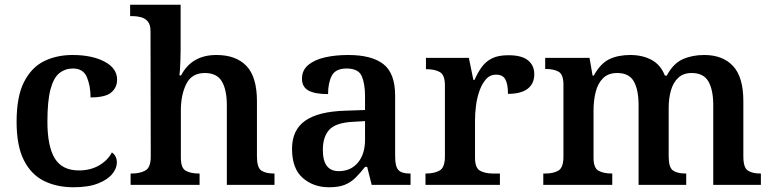

<svg xmlns="http://www.w3.org/2000/svg" viewBox="-20 -780 3257 810"><path d="M290 10Q219 10 165 -17Q111 -44 80.5 -104.5Q50 -165 50 -266Q50 -373 81.5 -434.5Q113 -496 166 -522Q219 -548 286 -548Q368 -548 421 -520Q474 -492 474 -444Q474 -411 449.5 -390Q425 -369 362 -369Q362 -418 346.5 -454.5Q331 -491 288 -491Q255 -491 230.5 -471.5Q206 -452 193 -403Q180 -354 180 -267Q180 -163 211 -112Q242 -61 313 -61Q362 -61 398.5 -82.5Q435 -104 452 -137Q473 -123 473 -94Q473 -70 453.5 -46Q434 -22 393.5 -6Q353 10 290 10Z M531 0V-48H537Q570 -48 593 -60.5Q616 -73 616 -119L615 -648Q615 -676 603.5 -689.5Q592 -703 574.5 -707.5Q557 -712 540 -712H529V-760H742V-569Q742 -547 741 -523.5Q740 -500 739 -483Q738 -466 737 -462H744Q789 -548 893 -548Q976 -548 1020 -501.5Q1064 -455 1064 -353V-120Q1064 -73 1082.5 -60.5Q1101 -48 1135 -48H1138V0H937V-336Q937 -401 916 -436.5Q895 -472 844 -472Q789 -472 766 -426Q743 -380 743 -314V-114Q743 -71 764 -59.5Q785 -48 818 -48H822V0Z M1368 10Q1302 10 1257 -29.5Q1212 -69 1212 -152Q1212 -232 1268 -271Q1324 -310 1438 -313L1520 -316V-374Q1520 -427 1506 -459Q1492 -491 1442 -491Q1396 -491 1380 -461Q1364 -431 1364 -383Q1309 -383 1281.5 -398Q1254 -413 1254 -448Q1254 -484 1280.5 -506Q1307 -528 1351 -538Q1395 -548 1449 -548Q1548 -548 1597.5 -509.5Q1647 -471 1647 -376V-120Q1647 -78 1660.5 -63Q1674 -48 1708 -48H1712V0H1548L1529 -76H1520Q1499 -49 1479 -29.5Q1459 -10 1433.5 0Q1408 10 1368 10ZM1409 -58Q1460 -58 1490 -94Q1520 -130 1520 -191V-269L1467 -266Q1396 -262 1369 -232.5Q1342 -203 1342 -147Q1342 -58 1409 -58Z M1775 0V-48H1778Q1812 -48 1834.5 -60.5Q1857 -73 1857 -120V-420Q1857 -464 1835.5 -476Q1814 -488 1781 -488H1777V-536H1958L1977 -443H1982Q1996 -475 2013 -498Q2030 -521 2056 -534Q2082 -547 2125 -547Q2181 -547 2207.5 -525.5Q2234 -504 2234 -467Q2234 -427 2206 -405.5Q2178 -384 2123 -384Q2123 -425 2112 -445Q2101 -465 2073 -465Q2047 -465 2030 -445.5Q2013 -426 2002.5 -396Q1992 -366 1988 -333.5Q1984 -301 1984 -274V-115Q1984 -71 2005.5 -59.5Q2027 -48 2059 -48H2089V0Z M2272 0V-48H2281Q2315 -48 2336 -60.5Q2357 -73 2357 -119V-423Q2357 -466 2336.5 -477.5Q2316 -489 2283 -489H2280V-536H2467L2480 -461H2485Q2513 -512 2550 -530Q2587 -548 2639 -548Q2690 -548 2728.5 -527.5Q2767 -507 2785 -461H2793Q2820 -512 2860 -530Q2900 -548 2951 -548Q3029 -548 3072.5 -501.5Q3116 -455 3116 -353V-120Q3116 -73 3135 -60.5Q3154 -48 3187 -48H3190V0H2989V-336Q2989 -401 2968.5 -436.5Q2948 -472 2898 -472Q2863 -472 2841.5 -452Q2820 -432 2810.5 -398.5Q2801 -365 2801 -326V-120Q2801 -73 2819.5 -60.5Q2838 -48 2872 -48H2875V0H2674V-336Q2674 -401 2654 -436.5Q2634 -472 2584 -472Q2546 -472 2524 -450Q2502 -428 2493 -392Q2484 -356 2484 -314V-114Q2484 -71 2505.5 -59.5Q2527 -48 2560 -48H2563V0Z"/></svg>

Font: Noto Serif Hentaigana SemiBold
Style: Regular
Weight: 600
Designer: Kazuhiro Yamada
Foundry: nipponia
Version: Version 1.000; ttfautohint (v1.8.4.7-5d5b)